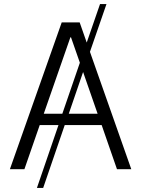

<svg xmlns="http://www.w3.org/2000/svg" viewBox="-20 -839 700 952"><path d="M508 -819H476L410 -628L375 -728H286L29 0H101L177 -219H270L163 93H194L301 -219H484L560 0H631L426 -582ZM197 -275 329 -654H332L376 -528L289 -275ZM321 -275 392 -482 464 -275Z"/></svg>

Font: Wafeq Light
Style: Regular
Weight: 300
Designer: Rasmus Andersson & Azza Alameddine
Foundry: Google & TypeTogether
Version: Version 3.000;January 28, 2025;FontCreator 15.0.0.3014 64-bi